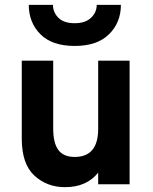

<svg xmlns="http://www.w3.org/2000/svg" viewBox="-20 -762 631 794"><path d="M289 -572Q195 -572 147 -620.5Q99 -669 99 -742H199Q199 -711 221.5 -688.5Q244 -666 289 -666Q333 -666 356.5 -688.5Q380 -711 380 -742H480Q480 -669 431 -620.5Q382 -572 289 -572ZM70 -189V-511H200V-231Q200 -170 221.5 -141.5Q243 -113 289 -113Q386 -113 386 -229V-511H516V0H386V-48Q338 12 249 12Q174 12 122 -36Q70 -84 70 -189Z"/></svg>

Font: ReCut ExtraBold
Style: Regular
Weight: 800
Designer: Giant Group (for alternate capitals set)
Version: Version 2.002;FEAKit 1.0